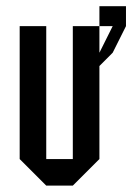

<svg xmlns="http://www.w3.org/2000/svg" viewBox="-20 -582 415 602"><path d="M291.7 -500V-562.5H375V-500L333.3 -416.7L291.7 -375V-83.3L208.3 0H125L41.7 -83.3V-500H125V-83.3H208.3V-500ZM291.7 -500V-416.7L333.3 -500Z"/></svg>

Font: Yulong
Style: Regular
Weight: 400
Designer: GGBotNet
Foundry: f0n7.com
Version: 1.00